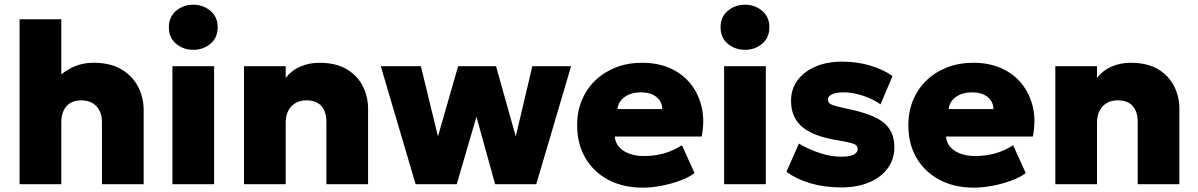

<svg xmlns="http://www.w3.org/2000/svg" viewBox="-20 -804 5228 838"><path d="M65.5 0V-720H247.5V-396.5L209 -442Q242 -481.5 287.5 -505.8Q333 -530 388.5 -530Q462 -530 510.2 -501.2Q558.5 -472.5 582.8 -425.2Q607 -378 607 -323V0H425V-272Q425 -313.5 401.5 -339.5Q378 -365.5 336 -366Q307 -366 287.2 -354.5Q267.5 -343 257.5 -321Q247.5 -299 247.5 -269.5V0Z M732.5 0V-515H914.5V0ZM823.5 -586.5Q780.5 -586.5 748.8 -612.8Q717 -639 717 -685Q717 -730.5 748.8 -757Q780.5 -783.5 823.5 -783.5Q866.5 -783.5 898.2 -757Q930 -730.5 930 -685Q930 -639 898.2 -612.8Q866.5 -586.5 823.5 -586.5Z M1045 0V-515H1227V-464Q1254.5 -498.5 1292.5 -514.2Q1330.5 -530 1373.5 -530Q1447 -530 1494 -501.5Q1541 -473 1563.8 -427.2Q1586.5 -381.5 1586.5 -330V0H1404.5V-273Q1404.5 -316.5 1382.8 -341.2Q1361 -366 1317 -366Q1289 -366 1268.8 -353.8Q1248.5 -341.5 1237.8 -320Q1227 -298.5 1227 -270V0Z M1794 0 1642 -515H1817L1891.5 -208.5L1979.5 -515H2145L2231 -208.5L2303.5 -515H2472.5L2320.5 0H2141L2059.5 -294.5L1973.5 0Z M2785.5 15Q2699.5 15 2635 -19.2Q2570.5 -53.5 2534.8 -114.8Q2499 -176 2499 -258Q2499 -318 2520 -367.8Q2541 -417.5 2579 -453.8Q2617 -490 2668.8 -510Q2720.5 -530 2782.5 -530Q2852 -530 2905.8 -505.8Q2959.5 -481.5 2994.5 -437.8Q3029.5 -394 3042.8 -335.5Q3056 -277 3042.5 -208H2663.5Q2665 -182.5 2681.2 -163.5Q2697.5 -144.5 2725.5 -133.8Q2753.5 -123 2790 -123Q2836.5 -123 2877 -134.2Q2917.5 -145.5 2956.5 -170L3011.5 -48.5Q2988 -30.5 2949.8 -16.2Q2911.5 -2 2868 6.5Q2824.5 15 2785.5 15ZM2675 -328H2870.5Q2870 -361 2844.8 -381Q2819.5 -401 2777.5 -401Q2735 -401 2706.8 -381Q2678.5 -361 2675 -328Z M3140.5 0V-515H3322.5V0ZM3231.5 -586.5Q3188.5 -586.5 3156.8 -612.8Q3125 -639 3125 -685Q3125 -730.5 3156.8 -757Q3188.5 -783.5 3231.5 -783.5Q3274.5 -783.5 3306.2 -757Q3338 -730.5 3338 -685Q3338 -639 3306.2 -612.8Q3274.5 -586.5 3231.5 -586.5Z M3652.5 14Q3578.5 14 3518 -3.8Q3457.5 -21.5 3412.5 -54L3467 -177.5Q3511 -151 3559.8 -135.5Q3608.5 -120 3651 -120Q3686.5 -120 3705 -128.8Q3723.5 -137.5 3723.5 -154.5Q3723.5 -169.5 3706.5 -176Q3689.5 -182.5 3638 -191.5Q3531.5 -208 3482 -249.5Q3432.5 -291 3432.5 -364Q3432.5 -415.5 3461.2 -454Q3490 -492.5 3540.2 -513.8Q3590.5 -535 3656 -535Q3720 -535 3777.5 -518Q3835 -501 3875.5 -472L3823 -348.5Q3801.5 -364 3774.2 -375.8Q3747 -387.5 3717.8 -394.2Q3688.5 -401 3662 -401Q3631 -401 3612.2 -392.8Q3593.5 -384.5 3593.5 -369.5Q3593.5 -354.5 3609.2 -347.5Q3625 -340.5 3676.5 -329.5Q3789.5 -307 3836.5 -269Q3883.5 -231 3883.5 -162Q3883.5 -109 3854.2 -69.2Q3825 -29.5 3773 -7.8Q3721 14 3652.5 14Z M4231 15Q4145 15 4080.5 -19.2Q4016 -53.5 3980.2 -114.8Q3944.5 -176 3944.5 -258Q3944.5 -318 3965.5 -367.8Q3986.5 -417.5 4024.5 -453.8Q4062.5 -490 4114.2 -510Q4166 -530 4228 -530Q4297.5 -530 4351.2 -505.8Q4405 -481.5 4440 -437.8Q4475 -394 4488.2 -335.5Q4501.5 -277 4488 -208H4109Q4110.5 -182.5 4126.8 -163.5Q4143 -144.5 4171 -133.8Q4199 -123 4235.5 -123Q4282 -123 4322.5 -134.2Q4363 -145.5 4402 -170L4457 -48.5Q4433.5 -30.5 4395.2 -16.2Q4357 -2 4313.5 6.5Q4270 15 4231 15ZM4120.5 -328H4316Q4315.5 -361 4290.2 -381Q4265 -401 4223 -401Q4180.5 -401 4152.2 -381Q4124 -361 4120.5 -328Z M4586 0V-515H4768V-464Q4795.5 -498.5 4833.5 -514.2Q4871.5 -530 4914.5 -530Q4988 -530 5035 -501.5Q5082 -473 5104.8 -427.2Q5127.5 -381.5 5127.5 -330V0H4945.5V-273Q4945.5 -316.5 4923.8 -341.2Q4902 -366 4858 -366Q4830 -366 4809.8 -353.8Q4789.5 -341.5 4778.8 -320Q4768 -298.5 4768 -270V0Z"/></svg>

Font: Geologica Thin Roman ExtraBold
Style: Regular
Weight: 800
Version: Version 1.010;gftools[0.9.28]